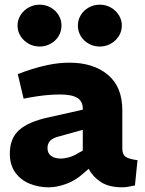

<svg xmlns="http://www.w3.org/2000/svg" viewBox="-20 -793 618 821"><path d="M188 8Q146 8 108 -7Q70 -22 46 -54.5Q22 -87 22 -136Q22 -202 62.5 -237.5Q103 -273 187 -291L334 -324V-326Q335 -358 312 -373.5Q289 -389 236 -389Q205 -389 172 -385.5Q139 -382 107 -376L81 -371L56 -476L88 -488Q137 -505 184 -515Q231 -525 277 -525Q379 -525 441 -473.5Q503 -422 503 -322V-158Q503 -133 516.5 -123Q530 -113 568 -108L557 0Q543 3 528.5 5.5Q514 8 504 8Q446 8 411.5 -14.5Q377 -37 359 -71L337 -52Q304 -22 264 -7Q224 8 188 8ZM240 -115Q256 -115 275.5 -120.5Q295 -126 314 -138L334 -149V-238L230 -209Q203 -202 193 -189.5Q183 -177 183 -160Q183 -138 198.5 -126.5Q214 -115 240 -115ZM150 -594Q124 -594 102.5 -606Q81 -618 68 -638.5Q55 -659 55 -684Q55 -708 68 -728.5Q81 -749 102.5 -761Q124 -773 150 -773Q175 -773 196.5 -761Q218 -749 230.5 -728.5Q243 -708 243 -684Q243 -659 230.5 -638.5Q218 -618 196.5 -606Q175 -594 150 -594ZM407 -594Q381 -594 359.5 -606Q338 -618 325.5 -638.5Q313 -659 313 -684Q313 -708 325.5 -728.5Q338 -749 359.5 -761Q381 -773 407 -773Q432 -773 453.5 -761Q475 -749 488 -728.5Q501 -708 501 -684Q501 -659 488 -638.5Q475 -618 453.5 -606Q432 -594 407 -594Z"/></svg>

Font: REM
Style: Bold
Weight: 700
Designer: Octavio Pardo
Foundry: Ashler Design
Version: Version 1.005;gftools[0.9.28]